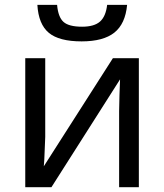

<svg xmlns="http://www.w3.org/2000/svg" viewBox="-20 -778 683 798"><path d="M168 -536.1V-209L164.1 -114.3L162.1 -86.9L449.2 -536.1H557.1V0H475.1V-315.9L476.6 -383.8L479 -448.2L193.8 0H85V-536.1ZM319.3 -606Q225.6 -606 182.9 -641.6Q140.1 -677.2 135.3 -757.8H217.3Q221.7 -707 243.9 -687Q266.1 -667 321.3 -667Q371.6 -667 395.8 -688.5Q419.9 -710 425.3 -757.8H508.3Q501 -678.7 455.1 -642.3Q409.2 -606 319.3 -606Z"/></svg>

Font: NotoPenekeko
Style: Regular
Weight: 400
Designer: Monotype Design team
Foundry: Monotype Imaging Inc.
Version: Version 1.04